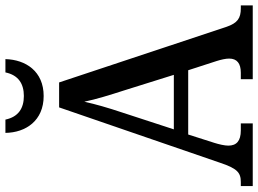

<svg xmlns="http://www.w3.org/2000/svg" viewBox="-142 -810 952 708"><g transform="rotate(-90 334.0 -456.0)"><path d="M334 -771C425 -771 468 -837 470 -912H421C411 -864 379 -844 334 -844C289 -844 257 -864 247 -912H198C199 -837 243 -771 334 -771ZM2 0H233V-44H207C168 -44 151 -60 151 -90C151 -104 156 -125 161 -141L192 -238H429L463 -133C468 -117 472 -100 472 -87C472 -58 454 -44 420 -44H396V0H668V-44H657C621 -44 603 -56 589 -97L384 -714H292L88 -121C67 -58 52 -44 17 -44H2ZM211 -291 273 -481C291 -535 303 -577 313 -621C322 -577 337 -529 355 -473L412 -291Z"/></g></svg>

Font: Noto Serif Lao SemiCondensed Medium
Style: Regular
Weight: 500
Width: 4
Designer: Monotype Design Team
Foundry: Monotype Imaging Inc.
Version: Version 2.003